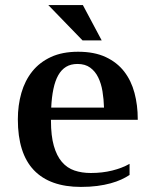

<svg xmlns="http://www.w3.org/2000/svg" viewBox="-20 -736 614 767"><path d="M292 -529.3Q356.9 -529.3 402.3 -508.1Q447.8 -486.8 476.1 -450.2Q504.4 -413.6 517.3 -364.7Q530.3 -315.9 530.3 -260.3V-257.3H183.6V-253.9Q183.6 -193.4 195.1 -153.3Q206.5 -113.3 227.3 -89.1Q248 -64.9 277.3 -54.9Q306.6 -44.9 342.8 -44.9Q388.7 -44.9 428.2 -54.7Q467.8 -64.5 497.6 -81.5V-37.1Q482.9 -27.3 464.4 -18.8Q445.8 -10.3 421.9 -3.7Q397.9 2.9 368.7 6.8Q339.4 10.7 303.2 10.7Q179.2 10.7 115.2 -56.4Q51.3 -123.5 51.3 -259.3Q51.3 -315.4 65.4 -364.7Q79.6 -414.1 108.9 -450.7Q138.2 -487.3 183.6 -508.3Q229 -529.3 292 -529.3ZM395.5 -306.2Q394.5 -339.8 389.4 -371.1Q384.3 -402.3 372.3 -426.8Q360.4 -451.2 340.3 -465.8Q320.3 -480.5 289.6 -480.5Q262.7 -480.5 243.9 -469Q225.1 -457.5 212.6 -435.3Q200.2 -413.1 193.4 -380.6Q186.5 -348.1 184.6 -306.2ZM386.2 -574.7H309.6L172.9 -715.8H311Z"/></svg>

Font: Arian AMU Serif
Style: Bold
Weight: 700
Designer: Ruben Hakobyan (Tarumian)
Foundry: Ruben Hakobyan (Tarumian)
Version: Version 1.002